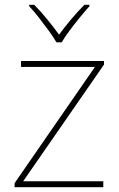

<svg xmlns="http://www.w3.org/2000/svg" viewBox="-20 -783 496 803"><path d="M412 0H41V-17L377 -503H68V-528H415V-513L77 -25H412ZM216 -606Q204 -627 184 -654.5Q164 -682 142.5 -709.5Q121 -737 102 -757V-763H123Q151 -735 178.5 -701Q206 -667 227 -638Q248 -667 276.5 -701Q305 -735 333 -763H354V-757Q336 -737 313.5 -709.5Q291 -682 270.5 -654.5Q250 -627 238 -606Z"/></svg>

Font: Noto Sans Khmer Thin
Style: Regular
Weight: 250
Version: Version 2.003